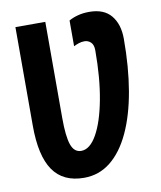

<svg xmlns="http://www.w3.org/2000/svg" viewBox="-83 -790 728 867"><g transform="rotate(-10 281.5 -357.0)"><path d="M233 10Q137 10 91 -57Q45 -124 45 -262V-714H182V-273Q182 -188 195.5 -150Q209 -112 241 -112Q281 -112 313 -168.5Q345 -225 363.5 -323.5Q382 -422 382 -548Q382 -574 369.5 -585.5Q357 -597 341 -597Q327 -597 315 -593Q303 -589 291 -583V-701Q308 -711 332 -717.5Q356 -724 385 -724Q452 -724 485 -684Q518 -644 518 -577Q518 -447 499.5 -339.5Q481 -232 444.5 -153.5Q408 -75 355 -32.5Q302 10 233 10Z"/></g></svg>

Font: Noto Sans Mono SemiCondensed
Style: Bold
Weight: 700
Width: 4
Designer: Monotype Design Team
Foundry: Monotype Imaging Inc.
Version: Version 2.014